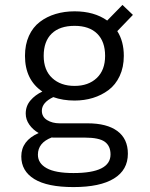

<svg xmlns="http://www.w3.org/2000/svg" viewBox="-20 -558 610 780"><path d="M283 -149.5Q235.5 -149.5 196.5 -163.5Q150 -141.5 150 -108Q150 -83.5 171.2 -70.2Q192.5 -57 222.5 -57H336Q414.5 -57 457 -25.5Q499.5 6 499.5 66.5Q499.5 132.5 443 167.2Q386.5 202 278.5 202Q172.5 202 119.5 169.5Q66.5 137 66.5 77.5Q66.5 13.5 137 -17.5Q113.5 -31 99 -51.8Q84.5 -72.5 84.5 -96.5Q84.5 -127.5 103.8 -150Q123 -172.5 152 -186Q81.5 -234 81.5 -331Q81.5 -377 97.5 -412.2Q113.5 -447.5 141.8 -469Q170 -490.5 205.8 -501.2Q241.5 -512 283 -512Q362.5 -512 415.5 -474.5L477.5 -538L520 -497.5L456.5 -431.5Q483 -390 483 -331Q483 -285 466.2 -249.2Q449.5 -213.5 421 -192.2Q392.5 -171 357.5 -160.2Q322.5 -149.5 283 -149.5ZM283 -209Q339 -209 373 -241Q407 -273 407 -331Q407 -389.5 374.8 -421.2Q342.5 -453 283 -453Q222.5 -453 190 -421.5Q157.5 -390 157.5 -331Q157.5 -273 192 -241Q226.5 -209 283 -209ZM134 70.5Q134 105.5 169.5 125.2Q205 145 278.5 145Q429 145 429 69.5Q429 35 405.8 18Q382.5 1 324.5 1H197Q192.5 1 190 0.5Q134 22 134 70.5Z"/></svg>

Font: League Mono Narrow Light
Style: Regular
Weight: 300
Width: 3
Designer: Tyler Finck
Foundry: The League of Moveable Type / Tyler Finck
Version: Version 2.210